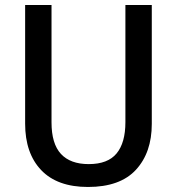

<svg xmlns="http://www.w3.org/2000/svg" viewBox="-20 -734 704 764"><path d="M584 -241Q584 -127 521 -58.5Q458 10 330 10Q208 10 144 -57Q80 -124 80 -242V-714H185V-247Q185 -162 222.5 -121.5Q260 -81 333 -81Q409 -81 444 -123.5Q479 -166 479 -248V-714H584Z"/></svg>

Font: Noto Sans Sinhala SemiCondensed Medium
Style: Regular
Weight: 500
Width: 4
Designer: Jelle Bosma - Monotype Design Team
Foundry: Monotype Imaging Inc.
Version: Version 2.006; ttfautohint (v1.8.4.7-5d5b)